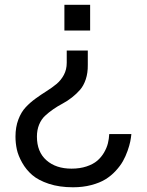

<svg xmlns="http://www.w3.org/2000/svg" viewBox="-20 -773 616 805"><path d="M44.9 -200.2Q44.9 -240.2 56.9 -271.7Q68.8 -303.2 87.6 -323.2Q106.4 -343.3 129.4 -359.9Q152.3 -376.5 175.3 -390.9Q198.2 -405.3 217 -420.9Q235.8 -436.5 247.8 -459Q259.8 -481.4 259.8 -509.8V-561H348.1V-501Q348.6 -467.3 339.6 -440.4Q330.6 -413.6 315.7 -396.5Q300.8 -379.4 281.5 -364.3Q262.2 -349.1 242.2 -338.6Q222.2 -328.1 202.9 -314.7Q183.6 -301.3 168.5 -287.1Q153.3 -272.9 144 -250.5Q134.8 -228 134.8 -200.2Q134.8 -136.2 174.6 -101.1Q214.4 -65.9 279.8 -65.9Q314.9 -65.9 342.8 -75.2Q370.6 -84.5 387.7 -99.1Q404.8 -113.8 416.3 -133.5Q427.7 -153.3 432.4 -172.1Q437 -190.9 438 -210.9H530.8Q529.3 -195.3 526.1 -179.4Q522.9 -163.6 514.9 -140.6Q506.8 -117.7 495.6 -97.7Q484.4 -77.6 465.3 -56.9Q446.3 -36.1 422.1 -21.2Q397.9 -6.3 362.8 2.9Q327.6 12.2 286.1 12.2Q229 12.2 184.8 -2.4Q140.6 -17.1 115 -39.3Q89.4 -61.5 72.8 -91.1Q56.2 -120.6 50.5 -147Q44.9 -173.3 44.9 -200.2ZM250 -645V-752.9H357.9V-645Z"/></svg>

Font: Standard
Style: Regular
Weight: 400
Designer: Bryce Wilner
Version: Version 2.000;PS 2.0;hotconv 16.6.51;makeotf.lib2.5.65220 DE